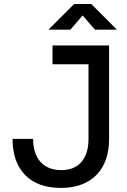

<svg xmlns="http://www.w3.org/2000/svg" viewBox="-20 -918 626 948"><path d="M280.3 9.8Q166 9.8 104 -54Q42 -117.7 42 -232.4H143.6Q143.6 -159.2 179.9 -118.7Q216.3 -78.1 282.7 -78.1Q347.2 -78.1 382.1 -118.4Q417 -158.7 417 -232.4V-693.4H518.6V-232.4Q518.6 -117.2 455.6 -53.7Q392.6 9.8 280.3 9.8ZM239.3 -600.6V-693.4H466.8V-600.6ZM219.2 -771.5 346.2 -898.4H430.2L557.1 -771.5H448.7L362.3 -871.6H414.1L327.6 -771.5Z"/></svg>

Font: Cascadia Code
Style: Regular
Weight: 400
Monospace: yes
Designer: Aaron Bell
Foundry: Saja Typeworks
Version: Version 2106.017